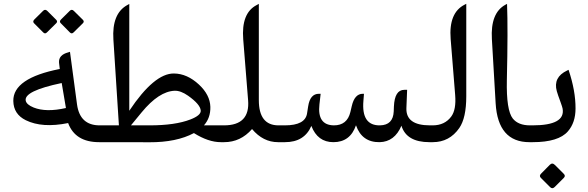

<svg xmlns="http://www.w3.org/2000/svg" viewBox="-20 -756 3128 1021"><path d="M509.8 -89.4Q509.8 -89.4 517.6 -89.4Q534.7 -89.4 534.7 -47.9V-44.9Q534.7 0 517.6 0H507.3Q379.9 0 342.3 -101.6Q204.6 -73.7 117.2 -116.7Q51.8 -148.9 50.8 -219.2Q48.8 -340.3 297.9 -389.2Q294.4 -416.5 293.9 -422.9Q291 -463.9 342.8 -477.5L352.1 -480.5L389.6 -200.7Q404.8 -89.4 509.8 -89.4ZM330.6 -181.6 308.1 -314.5Q107.4 -272.5 116.7 -221.2Q120.6 -199.7 159.2 -184.1Q225.6 -157.7 330.6 -181.6ZM232.1 -697.5 278.6 -651Q288.1 -641.6 279.2 -632.7L229.9 -584Q219.9 -573.5 210 -583.4L160.7 -632.7Q152.4 -641.6 162.3 -652.1L208.9 -698.1Q219.9 -709.7 232.1 -697.5ZM373.3 -697.5 420.4 -651Q429.8 -641.6 421 -632.7L371.7 -584Q361.7 -573.5 351.7 -583.4L303 -632.7Q293.6 -641.6 304.7 -652.6L350.6 -698.1Q361.7 -709.7 373.3 -697.5Z M909.2 -273.4Q825.2 -270.5 732.9 -158.2L676.3 -89.4H776.4Q911.6 -89.4 992.2 -120.6Q1049.3 -142.6 1047.4 -168Q1045.4 -200.7 980 -247.1Q940.9 -274.4 909.2 -273.4ZM774.4 0.5 664.1 0H512.7Q476.1 0 476.1 -44.9V-47.9Q476.1 -89.4 512.7 -89.4H612.3L583 -545.9Q574.2 -683.6 656.7 -729L667.5 -734.9V-167Q800.3 -366.2 904.8 -365.2Q975.1 -364.7 1038.1 -306.2Q1096.7 -251.5 1098.6 -188Q1100.1 -129.4 1064.5 -89.4H1156.7H1164.6Q1181.6 -89.4 1181.6 -47.9V-44.9Q1181.6 0 1164.6 0H1154.3Q1087.9 0 1011.2 -48.3Q918.9 1 774.4 0.5Z M1460.9 -89.4H1488.3Q1505.4 -89.4 1505.4 -47.9V-44.9Q1505.4 0 1488.3 0H1458.5Q1378.9 0 1320.3 -69.8Q1259.3 0 1171.9 0H1159.7Q1123 0 1123 -44.9V-47.9Q1123 -89.4 1159.7 -89.4H1171.4Q1310.5 -89.4 1299.3 -223.6L1273.4 -546.4Q1262.2 -686.5 1344.7 -729L1356.4 -735.4V-223.6Q1356.4 -89.4 1460.9 -89.4Z M2001 -89.4Q2070.3 -90.8 2073.7 -163.1L2074.7 -189.5Q2078.6 -278.3 2129.9 -278.3H2145L2141.1 -181.2Q2137.7 -89.4 2266.1 -89.4H2273.9Q2291 -89.4 2291 -47.9V-44.9Q2291 0 2273.9 0H2263.7Q2141.6 0 2114.7 -87.4Q2078.6 -2 1999 0Q1904.8 1.5 1873 -89.8Q1842.3 0 1752.9 0Q1668.9 0 1635.7 -86.4Q1598.6 0 1495.6 0H1483.4Q1446.8 0 1446.8 -44.9V-47.9Q1446.8 -89.4 1483.4 -89.4H1495.1Q1603 -89.4 1612.8 -152.8L1618.7 -190.4Q1628.9 -257.3 1675.8 -257.3H1685.1L1678.7 -201.2Q1666 -90.8 1754.9 -89.4Q1826.2 -88.9 1843.3 -160.6L1850.6 -191.9Q1865.7 -257.3 1909.2 -257.3H1915.5L1912.6 -220.7Q1900.9 -87.4 2001 -89.4Z M2281.2 0Q2281.2 0 2269 0Q2232.4 0 2232.4 -44.9V-47.9Q2232.4 -89.4 2269 -89.4H2280.8Q2345.2 -89.4 2379.9 -136.7Q2406.7 -173.3 2400.4 -251L2376.5 -547.9Q2365.2 -688.5 2451.2 -731.4L2459.5 -735.8V-244.1Q2459.5 -128.9 2422.4 -75.2Q2370.1 0 2281.2 0Z M2795.4 0Q2627.9 0 2615.7 -206.5L2595.7 -547.9Q2587.4 -687.5 2668 -731L2676.3 -735.4Q2681.6 -602.1 2675.3 -330.1Q2671.9 -169.4 2707 -125.5Q2736.3 -89.4 2797.9 -89.4H2805.7Q2822.8 -89.4 2822.8 -47.9V-44.9Q2822.8 0 2805.7 0Z M2930.7 121.1 2977.8 168.2Q2988.9 179.2 2978.3 189.8L2929 239Q2916.9 250.7 2905.2 239L2856.5 190.3Q2844.9 179.2 2858.2 166.5L2903.6 120.5Q2916.9 107.2 2930.7 121.1ZM2812.5 -89.4Q2987.8 -89.4 2971.7 -178.7Q2969.7 -188.5 2962.4 -208.5Q2945.3 -254.9 2940.9 -271Q2920.4 -345.2 2995.6 -380.9L3003.4 -384.8Q3041 -272.9 3040.5 -179.2Q3040.5 -104 3000 -57.6Q2950.2 0 2813 0H2800.8Q2764.2 0 2764.2 -44.9V-47.9Q2764.2 -89.4 2800.8 -89.4Z"/></svg>

Font: Gandom FD
Style: FD
Weight: 400
Foundry: DejaVu fonts team - Redesigned by Saber Rastikerdar - Based on Samim Font
Version: Version 0.6